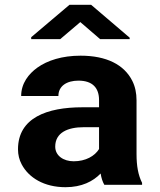

<svg xmlns="http://www.w3.org/2000/svg" viewBox="-20 -770 668 800"><path d="M548.9 -128V-352C548.9 -382.7 543 -409.7 531.3 -433C497.2 -500.8 423.5 -538 315.7 -538C239.6 -538 177.7 -518.5 135.3 -488C99.6 -462.2 68.2 -423.1 68.2 -370H223.3C223.3 -411.9 258.5 -434 306.9 -434C365 -434 392.7 -404.3 392.7 -353V-323H323.4C176.3 -323 55 -279.4 55 -148C55 -125.3 60.1 -104.3 70.4 -85C99.8 -29.6 163.6 10 253 10C320.9 10 368 -14.5 399.3 -47C402.2 -28.3 407.4 -12.7 414.7 0H572V-8C555.7 -40.6 548.9 -78.8 548.9 -128ZM210.1 -159C210.1 -217.5 262.3 -240 328.9 -240H392.7V-149C374.9 -119.9 337 -98 287.1 -98C244 -98 210.1 -121.6 210.1 -159ZM520.3 -613 359.7 -750H269.5L110 -615V-607H231L314.6 -678L397.1 -607H520.3Z"/></svg>

Font: Asimov
Style: Wid
Weight: 500
Designer: Google
Version: Version 2.000980; 2014